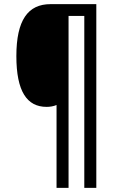

<svg xmlns="http://www.w3.org/2000/svg" viewBox="-20 -780 575 927"><path d="M445 127V-760H224C115 -760 59 -683 59 -509C59 -339 110 -264 205 -264C222 -264 239 -267 253 -273V127H311V-703H387V127Z"/></svg>

Font: Noto Sans Kannada Condensed
Style: Regular
Weight: 400
Width: 3
Designer: Jelle Bosma - Monotype Design Team
Foundry: Monotype Imaging Inc.
Version: Version 2.005